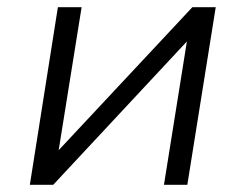

<svg xmlns="http://www.w3.org/2000/svg" viewBox="-20 -514 683 534"><path d="M63 0 141 -494H207L143 -95H142L515 -494H580L501 0H436L500 -400H501L128 0Z"/></svg>

Font: Nunito Sans 7pt Light
Style: Italic
Weight: 300
Italic angle: -9°
Designer: Vernon Adams
Foundry: Vernon Adams
Version: Version 3.101;gftools[0.9.27]